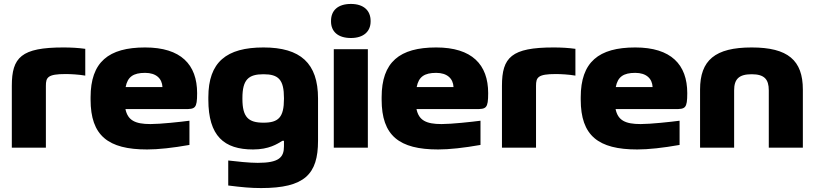

<svg xmlns="http://www.w3.org/2000/svg" viewBox="-20 -750 4133 975"><path d="M313 -374C337 -374 379 -372 413 -366V-502C377 -507 340 -509 302 -509C88 -509 40 -459 40 -314V0H213V-314C213 -357 222 -374 313 -374Z M981 -277C981 -422 899 -509 717 -509C531 -509 440 -435 440 -256V-244C440 -61 529 9 727 9C784 9 857 1 942 -14V-137C897 -131 795 -120 744 -120C666 -120 629 -139 617 -196H918C971 -196 981 -199 981 -277ZM618 -308C628 -360 657 -380 717 -380C773 -380 803 -351 805 -308Z M1038 -256V-244C1038 -59 1118 9 1265 9C1346 9 1388 -19 1414 -35H1422V-7C1422 49 1397 77 1289 77C1245 77 1182 70 1139 65V192C1210 201 1254 205 1306 205C1527 205 1595 135 1595 -35V-250C1595 -429 1506 -509 1318 -509C1130 -509 1038 -435 1038 -256ZM1211 -248V-252C1211 -346 1242 -373 1318 -373C1394 -373 1422 -346 1422 -252V-248C1422 -154 1394 -127 1318 -127C1242 -127 1211 -154 1211 -248Z M1675 -500V0H1848V-500ZM1661 -641C1661 -590 1696 -557 1762 -557C1826 -557 1862 -590 1862 -641V-644C1862 -697 1826 -730 1762 -730C1696 -730 1661 -697 1661 -644Z M2459 -277C2459 -422 2377 -509 2195 -509C2009 -509 1918 -435 1918 -256V-244C1918 -61 2007 9 2205 9C2262 9 2335 1 2420 -14V-137C2375 -131 2273 -120 2222 -120C2144 -120 2107 -139 2095 -196H2396C2449 -196 2459 -199 2459 -277ZM2096 -308C2106 -360 2135 -380 2195 -380C2251 -380 2281 -351 2283 -308Z M2802 -374C2826 -374 2868 -372 2902 -366V-502C2866 -507 2829 -509 2791 -509C2577 -509 2529 -459 2529 -314V0H2702V-314C2702 -357 2711 -374 2802 -374Z M3470 -277C3470 -422 3388 -509 3206 -509C3020 -509 2929 -435 2929 -256V-244C2929 -61 3018 9 3216 9C3273 9 3346 1 3431 -14V-137C3386 -131 3284 -120 3233 -120C3155 -120 3118 -139 3106 -196H3407C3460 -196 3470 -199 3470 -277ZM3107 -308C3117 -360 3146 -380 3206 -380C3262 -380 3292 -351 3294 -308Z M3535 -295V0H3708V-291C3708 -348 3732 -373 3797 -373C3861 -373 3884 -348 3884 -291V0H4057V-295C4057 -444 3981 -509 3797 -509C3611 -509 3535 -444 3535 -295Z"/></svg>

Font: LT Wave Black
Style: Regular
Weight: 900
Designer: Daniel Lyons
Version: Version 2.5 (Glyphs App)